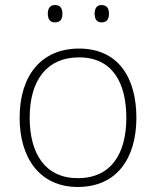

<svg xmlns="http://www.w3.org/2000/svg" viewBox="-20 -733 621 763"><path d="M170 -679C170 -658 178 -644 198 -644C221 -644 228 -658 228 -679C228 -698 221 -713 198 -713C178 -713 170 -698 170 -679ZM356 -679C356 -658 364 -644 383 -644C406 -644 413 -658 413 -679C413 -698 406 -713 383 -713C364 -713 356 -698 356 -679ZM522 -265C522 -423 451 -540 294 -540C146 -540 58 -435 58 -265C58 -104 139 10 289 10C445 10 522 -105 522 -265ZM98 -265C98 -415 167 -505 294 -505C429 -505 482 -401 482 -265C482 -124 423 -25 289 -25C160 -25 98 -122 98 -265Z"/></svg>

Font: Noto Sans Cherokee ExtraLight
Style: Regular
Weight: 200
Designer: Monotype Design Team
Foundry: Monotype Imaging Inc.
Version: Version 2.001